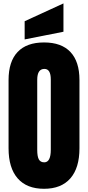

<svg xmlns="http://www.w3.org/2000/svg" viewBox="-20 -1121 526 1148"><path d="M243.2 7.8Q140.1 7.8 85.7 -54.4Q31.2 -116.7 31.2 -234.4V-642.6Q31.2 -752.9 85.2 -810.1Q139.2 -867.2 243.2 -867.2Q347.2 -867.2 401.1 -810.1Q455.1 -752.9 455.1 -642.6V-234.4Q455.1 -116.7 400.6 -54.4Q346.2 7.8 243.2 7.8ZM244.6 -150.4Q283.7 -150.4 283.7 -226.1V-645.5Q283.7 -709 245.6 -709Q202.6 -709 202.6 -644V-225.1Q202.6 -185.1 212.4 -167.7Q222.2 -150.4 244.6 -150.4ZM127.4 -885.3V-994.1L359.4 -1100.6V-931.2Z"/></svg>

Font: webenart
Style: Regular
Weight: 400
Designer: Vernon Adams
Foundry: Vernon Adams
Version: Version 2.116; ttfautohint (v1.8.3)